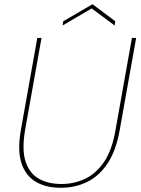

<svg xmlns="http://www.w3.org/2000/svg" viewBox="-20 -884 669 911"><path d="M79 -267 157 -704H177L99 -267Q83 -173 101.5 -117Q120 -61 164.5 -36Q209 -11 271 -11Q332 -11 384.5 -36Q437 -61 474.5 -117Q512 -173 528 -267L606 -704H626L548 -267Q531 -170 491 -109.5Q451 -49 394 -21Q337 7 268 7Q199 7 150.5 -21Q102 -49 82 -109.5Q62 -170 79 -267ZM527 -783 524 -763 415 -844 277 -763 280 -783 419 -864Z"/></svg>

Font: Poppins Variable
Style: Italic
Weight: 100
Italic angle: -10°
Designer: Jonny Pinhorn
Foundry: Indian Type Foundry
Version: Version 6.000